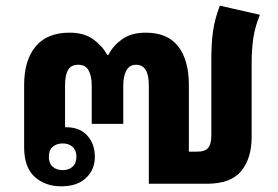

<svg xmlns="http://www.w3.org/2000/svg" viewBox="-20 -647 980 676"><path d="M196 9Q139 9 102 -24.5Q65 -58 65 -128V-348Q65 -435 105.5 -483.5Q146 -532 225 -532Q276 -532 308.5 -508.5Q341 -485 357 -454H362Q377 -485 409.5 -508.5Q442 -532 493 -532Q570 -532 607.5 -483.5Q645 -435 645 -348V-113H673Q702 -113 713 -126.5Q724 -140 724 -169V-437Q724 -494 730 -537Q736 -580 754 -627L895 -595Q878 -553 872 -513.5Q866 -474 866 -425V-165Q866 -90 829.5 -45Q793 0 708 0H504V-347Q504 -419 459 -419Q436 -419 425 -399Q414 -379 414 -345V-211H303V-345Q303 -379 292 -399Q281 -419 256 -419Q230 -419 219.5 -400.5Q209 -382 209 -347V-199H213Q261 -199 287.5 -169.5Q314 -140 314 -95Q314 -50 283 -20.5Q252 9 196 9ZM201 -48Q222 -48 235.5 -60Q249 -72 249 -95Q249 -118 235.5 -130Q222 -142 201 -142Q179 -142 165.5 -130Q152 -118 152 -95Q152 -72 165.5 -60Q179 -48 201 -48Z"/></svg>

Font: Noto Sans Thai Looped
Style: Bold
Weight: 700
Designer: Sasikarn Vongin, Ben Mitchell
Foundry: The Fontpad Ltd
Version: Version 1.001; ttfautohint (v1.8.4.7-5d5b)